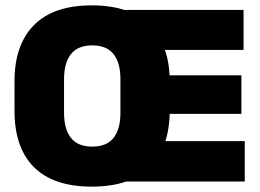

<svg xmlns="http://www.w3.org/2000/svg" viewBox="-20 -676 970 715"><path d="M321.5 19Q179.5 19 106.8 -53.2Q34 -125.5 34 -263.5V-373.5Q34 -509.5 106.8 -582.8Q179.5 -656 321.5 -656Q466.5 -656 539.2 -580.8Q612 -505.5 612 -373.5V-263.5Q612 -129.5 539.2 -55.2Q466.5 19 321.5 19ZM323.5 -130Q377 -130 402.8 -162.5Q428.5 -195 428.5 -256V-381Q428.5 -442 402.8 -474.5Q377 -507 323.5 -507Q270 -507 244.2 -474.5Q218.5 -442 218.5 -381V-256Q218.5 -195 244.2 -162.5Q270 -130 323.5 -130ZM421 0V-150.5H891.5V0ZM532.5 -252V-395.5H879V-252ZM421 -490V-639H887V-490Z"/></svg>

Font: Anek Bangla Medium ExtraBold
Style: Regular
Weight: 800
Version: Version 1.003